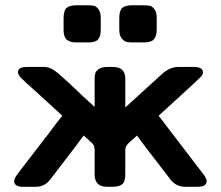

<svg xmlns="http://www.w3.org/2000/svg" viewBox="-20 -714 845 734"><path d="M34.2 -22Q34.2 -29.8 42 -41.5Q49.8 -53.2 90.8 -106Q132.8 -161.1 165 -202.1Q197.3 -246.1 217.8 -271V-272Q178.7 -308.1 125 -356.9Q67.9 -407.7 58.3 -418.5Q48.8 -429.2 48.8 -438Q48.8 -458 82 -458H137.2Q146 -458 151.6 -458Q157.2 -458 165 -455.6Q172.9 -453.1 177 -451.2Q181.2 -449.2 191.2 -442.1Q201.2 -435.1 207.5 -429Q213.9 -422.9 229.5 -409.4Q245.1 -396 257.6 -383.5Q270 -371.1 294.4 -348.6Q318.8 -326.2 341.8 -305.2V-413.1Q341.8 -426.3 344.5 -434.6Q347.2 -442.9 358.2 -450.4Q369.1 -458 389.2 -458H412.1Q459 -458 459 -413.1V-303.2Q599.1 -431.2 606 -437Q631.8 -457 658.2 -458Q661.1 -458 668 -458H721.2Q756.3 -458 755.9 -437V-436Q755.9 -429.2 748 -420.7Q740.2 -412.1 684.1 -360.8Q628.9 -311 586.9 -272V-271L761.2 -43Q770 -29.8 770 -22Q770 0 736.8 0H687Q652.8 0 630.9 -28.8Q515.6 -177.7 503.9 -195.8Q499 -190.9 492.4 -185.5Q485.8 -180.2 482.9 -177Q480 -173.8 475.6 -170.4Q471.2 -167 469.5 -164.6Q467.8 -162.1 465.3 -159.7Q462.9 -157.2 462.4 -155.5Q461.9 -153.8 460.9 -151.4Q460 -148.9 459.5 -146.5Q459 -144 459 -141.6Q459 -139.2 459 -134.8V-47.9Q459 -19 447 -9.5Q435.1 0 410.2 0H389.2Q342.3 0 341.8 -45.9V-140.1Q341.8 -144 341.3 -147Q340.8 -149.9 340.3 -152.8Q339.8 -155.8 337.9 -158.9Q335.9 -162.1 334.5 -164.1Q333 -166 328.6 -169.9Q324.2 -173.8 321.5 -176.5Q318.8 -179.2 312 -185.5Q305.2 -191.9 299.8 -195.8Q287.6 -177.7 172.9 -28.8Q150.9 0 118.2 0H66.9Q34.2 0 34.2 -22ZM223.1 -601.1V-645Q223.1 -673.8 234.6 -683.8Q246.1 -693.8 272 -693.8H314Q330.1 -693.8 339.1 -691.9Q348.1 -689.9 356.7 -678.5Q365.2 -667 365.2 -645V-601.1Q365.2 -575.2 355.2 -563.5Q345.2 -551.8 317.9 -551.8H273.9Q262.7 -551.8 255.9 -553Q249 -554.2 240.5 -558.6Q231.9 -563 227.5 -573.5Q223.1 -584 223.1 -601.1ZM436 -601.1V-645Q436 -673.8 447.5 -683.8Q459 -693.8 484.9 -693.8H527.8Q543.9 -693.8 553 -691.9Q562 -689.9 570.6 -678.5Q579.1 -667 579.1 -645V-601.1Q579.1 -576.2 568.6 -564Q558.1 -551.8 530.8 -551.8H487.8Q471.7 -551.8 462.9 -554Q454.1 -556.2 445.1 -567.6Q436 -579.1 436 -601.1Z"/></svg>

Font: CMU Sans Serif
Style: Bold
Weight: 700
Version: Version 0.7.0